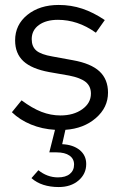

<svg xmlns="http://www.w3.org/2000/svg" viewBox="-20 -516 492 775"><path d="M28 -63 67 -111Q110 -79 147.5 -64.5Q185 -50 224 -50Q277 -50 312 -75Q347 -100 347 -138Q347 -168 326 -185Q305 -202 259 -211L179 -225Q108 -238 74.5 -269Q41 -300 41 -353Q41 -416 90.5 -456Q140 -496 217 -496Q267 -496 312 -481Q357 -466 403 -435L367 -384Q329 -411 291 -423.5Q253 -436 214 -436Q166 -436 137 -415Q108 -394 108 -358Q108 -328 126.5 -312Q145 -296 192 -288L274 -273Q347 -260 381.5 -228Q416 -196 416 -142Q416 -82 367 -39.5Q318 3 244 8L231 66Q275 68 301.5 89.5Q328 111 328 146Q328 186 297 212.5Q266 239 217 239Q183 239 155 230Q127 221 107 203L135 171Q152 185 172 192.5Q192 200 214 200Q245 200 262 186Q279 172 279 148Q279 125 260.5 112Q242 99 208 99H179L202 8Q150 5 105 -13.5Q60 -32 28 -63Z"/></svg>

Font: Red Hat Text
Style: Regular
Weight: 400
Designer: Pentagram / MCKL
Foundry: Pentagram / MCKL
Version: Version 1.005; Red Hat Text